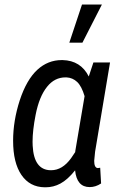

<svg xmlns="http://www.w3.org/2000/svg" viewBox="-20 -798 525 829"><path d="M121.1 -168.5Q126.5 -64.5 198.2 -63Q199.7 -63 200.7 -63Q249.5 -63 287.1 -115.2L305.2 -142.1L304.7 -143.6L345.2 -382.8Q332.5 -425.8 313.2 -444.1Q293.9 -462.4 267.1 -463.9Q264.6 -463.9 262.7 -463.9Q215.8 -463.9 183.6 -423.8Q149.4 -381.8 133.8 -302.2Q120.6 -234.9 120.6 -186Q120.6 -176.8 121.1 -168.5ZM455.1 -528.3 390.6 -143.1 386.7 -103.5Q386.7 -73.2 402.3 -72.3L412.6 -73.7L416.5 -5.9Q393.1 9.8 367.2 9.8Q311.5 9.8 304.2 -62.5Q272.5 -22.5 240.7 -5.4Q210.9 10.7 176.8 10.7Q174.8 10.7 172.9 10.7Q108.4 9.8 72.5 -42.7Q36.6 -95.2 36.6 -190.4Q36.6 -276.4 65.4 -365.2Q94.7 -454.1 141.6 -497.1Q187 -538.6 246.6 -538.6Q248.5 -538.6 250.5 -538.6Q328.6 -536.6 363.3 -467.8L383.3 -528.3ZM334 -778.3H419.9L335.9 -613.8H279.3Z"/></svg>

Font: MAUL Condensed Italic
Style: Condenced Regular Italic
Weight: 400
Italic angle: -12°
Designer: MAUL
Version: Version 1.0; 2020; ttfautohint (v1.8.3)